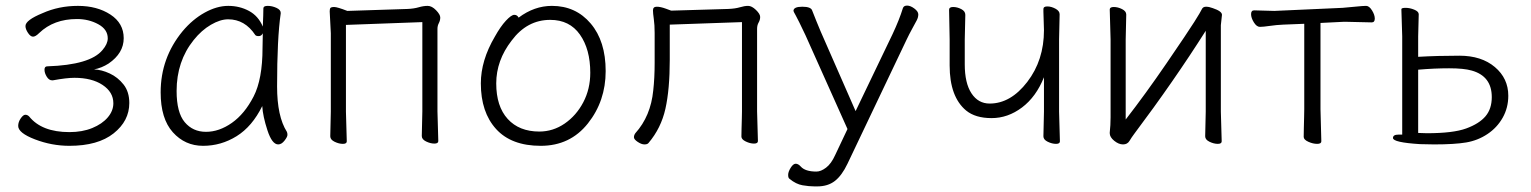

<svg xmlns="http://www.w3.org/2000/svg" viewBox="-20 -505 5470 686"><path d="M246 -227Q218 -227 169 -218H166Q155 -218 147 -231Q139 -244 139 -256Q139 -268 149 -268Q302 -273 346 -326Q365 -348 365 -368Q365 -400 331 -418.5Q297 -437 255 -437Q172 -437 120 -387Q107 -374 98 -374Q89 -374 80 -387.5Q71 -401 71 -412Q71 -433 132 -458Q190 -484 258.5 -484Q327 -484 374.5 -453Q422 -422 422 -368.5Q422 -315 368 -278Q343 -262 316 -257Q343 -256 372 -242.5Q401 -229 421.5 -203Q442 -177 442 -137Q442 -73 386 -28.5Q330 16 228 16Q165 16 105 -7Q45 -30 45 -55Q45 -69 54 -82Q63 -95 70.5 -95Q78 -95 84 -89Q129 -33 228 -33Q274 -33 309.5 -47.5Q345 -62 365 -85.5Q385 -109 385 -136Q385 -176 346.5 -201.5Q308 -227 246 -227Z M983 -457Q970 -368 970 -196Q970 -89 1005 -34Q1007 -30 1007 -23Q1007 -16 996.5 -2.5Q986 11 974 11Q952 11 935.5 -39.5Q919 -90 917 -126Q881 -53 825.5 -18.5Q770 16 705.5 16Q641 16 597.5 -32.5Q554 -81 554 -175Q554 -298 632 -393Q668 -436 711.5 -460Q755 -484 795.5 -484Q836 -484 869.5 -466Q903 -448 919 -410Q921 -456 921 -475Q921 -484 936.5 -484Q952 -484 967.5 -477Q983 -470 983 -459ZM919 -386Q914 -376 904.5 -376Q895 -376 892 -380Q855 -436 795 -436Q767 -436 733.5 -416.5Q700 -397 672 -362Q611 -286 611 -180Q611 -103 640 -68.5Q669 -34 716 -34Q763 -34 808.5 -66Q854 -98 886 -160Q918 -222 918 -334Q918 -361 919 -386Z M1160 -476Q1163 -480 1174 -480Q1185 -480 1221 -466L1436 -473Q1459 -474 1476 -479Q1493 -484 1508 -484Q1523 -484 1538 -468.5Q1553 -453 1553 -442.5Q1553 -432 1548 -422.5Q1543 -413 1543 -402V-107L1546 -1Q1546 8 1532 8Q1518 8 1502.5 0.5Q1487 -7 1487 -19L1489 -107V-426L1216 -416V-106L1219 0Q1219 9 1205 9Q1191 9 1175.5 1.5Q1160 -6 1160 -18L1162 -106V-386L1158 -464Q1158 -472 1160 -476Z M1833 -442Q1889 -484 1952 -484Q2037 -484 2090.5 -421Q2144 -358 2144 -251Q2144 -144 2080.5 -64Q2017 16 1912 16Q1807 16 1752.5 -44Q1698 -104 1698 -207Q1698 -289 1748 -374Q1768 -410 1787.5 -431Q1807 -452 1817.5 -452Q1828 -452 1833 -442ZM1907 -35Q1956 -35 1997.5 -63.5Q2039 -92 2064 -139.5Q2089 -187 2089 -245Q2089 -329 2052 -381.5Q2015 -434 1946 -434Q1863 -434 1808 -360Q1753 -289 1753 -207Q1753 -125 1794 -80Q1835 -35 1907 -35Z M2685 -107 2688 -1Q2688 8 2674 8Q2660 8 2644.5 0.5Q2629 -7 2629 -17Q2629 -27 2629.5 -45Q2630 -63 2630.5 -81Q2631 -99 2631 -107V-426L2373 -417V-291Q2373 -186 2357.5 -116.5Q2342 -47 2297 6Q2293 11 2282.5 11Q2272 11 2258.5 2Q2245 -7 2245 -14.5Q2245 -22 2250 -29Q2305 -90 2314 -182Q2319 -226 2319 -281V-387Q2319 -416 2316 -437Q2313 -458 2313 -468Q2313 -481 2326.5 -481Q2340 -481 2359 -474L2378 -467L2581 -473Q2607 -474 2623.5 -479Q2640 -484 2653 -484Q2666 -484 2681 -469.5Q2696 -455 2696 -444.5Q2696 -434 2690.5 -424.5Q2685 -415 2685 -402Z M2815 -466Q2815 -481 2846.5 -481Q2878 -481 2882 -467Q2896 -431 2912 -393L3037 -108L3169 -383Q3193 -434 3206 -476Q3209 -485 3221 -485Q3233 -485 3247 -474.5Q3261 -464 3261 -453.5Q3261 -443 3255.5 -432.5Q3250 -422 3239 -402Q3228 -382 3219 -363L3008 80Q2988 122 2963 141.5Q2938 161 2900 161H2890Q2871 161 2847.5 157Q2824 153 2801 134Q2796 131 2796 120Q2796 109 2805 94.5Q2814 80 2823 80Q2832 80 2841 90Q2857 108 2897 108Q2913 108 2931.5 94Q2950 80 2964 49L3008 -44L2858 -379Q2831 -436 2823 -450Q2815 -464 2815 -466Z M3708 -18 3710 -106V-229Q3682 -159 3631.5 -121Q3581 -83 3523 -83Q3465 -83 3432 -110Q3373 -159 3373 -271V-364L3371 -470Q3371 -480 3385.5 -480Q3400 -480 3414.5 -472.5Q3429 -465 3429 -452L3427 -364V-275Q3427 -208 3451 -171.5Q3475 -135 3516 -135Q3591 -135 3650.5 -212.5Q3710 -290 3710 -397L3708 -463V-473Q3708 -482 3722 -482Q3736 -482 3751 -474Q3766 -466 3766 -454L3764 -365V-106L3767 0Q3767 9 3753 9Q3739 9 3723.5 1.5Q3708 -6 3708 -18Z M4286 -18 4288 -106V-395Q4174 -215 4032 -26Q4023 -14 4015.5 -1.5Q4008 11 3992.5 11Q3977 11 3961 -2Q3945 -15 3945 -29V-31Q3948 -58 3948 -86V-364L3945 -471Q3945 -480 3959.5 -480Q3974 -480 3989 -472.5Q4004 -465 4004 -453L4002 -364V-78Q4072 -168 4148 -279Q4224 -390 4247 -426.5Q4270 -463 4274 -472Q4278 -481 4289 -481Q4300 -481 4313 -476Q4346 -465 4346 -452L4342 -415V-106L4345 0Q4345 9 4331 9Q4317 9 4301.5 1.5Q4286 -6 4286 -18Z M4698 -115 4701 0Q4701 9 4686 9Q4671 9 4654.5 1.5Q4638 -6 4638 -16Q4638 -26 4638.5 -46.5Q4639 -67 4639.5 -87.5Q4640 -108 4640 -115V-420L4565 -417Q4541 -416 4517 -412.5Q4493 -409 4481.5 -409Q4470 -409 4460 -425Q4450 -441 4450 -454.5Q4450 -468 4461 -468L4533 -466L4777 -477Q4802 -479 4826 -481.5Q4850 -484 4861 -484Q4872 -484 4882 -468Q4892 -452 4892 -438.5Q4892 -425 4881 -425Q4881 -425 4795 -427H4778L4698 -423Z M5047 -302Q5116 -306 5194.5 -306Q5273 -306 5321 -265.5Q5369 -225 5369 -163Q5369 -120 5349 -84.5Q5329 -49 5294.5 -26Q5260 -3 5218.5 4Q5177 11 5104 11L5054 10Q4957 4 4957 -12Q4957 -24 4976 -24H4990V-375L4987 -472Q4987 -477 5002 -477Q5017 -477 5033 -470.5Q5049 -464 5049 -454L5047 -375ZM5238 -253Q5210 -261 5157.5 -261Q5105 -261 5047 -256V-30L5078 -29Q5172 -29 5218.5 -46Q5265 -63 5287.5 -89.5Q5310 -116 5310 -158Q5310 -233 5238 -253Z"/></svg>

Font: LXGW WenKai Lite Light
Style: Regular
Weight: 300
Designer: LXGW / Fontworks Inc.
Foundry: LXGW / Fontworks Inc.
Version: Version 1.511; March 25, 2025